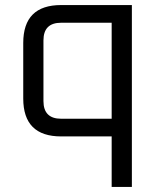

<svg xmlns="http://www.w3.org/2000/svg" viewBox="-20 -540 622 760"><path d="M72 -150V-370Q72 -520 222 -520H502V200H422V0H222Q72 0 72 -150ZM152 -140Q152 -70 222 -70H422V-450H222Q152 -450 152 -380Z"/></svg>

Font: Oxanium ExtraLight
Style: Regular
Weight: 400
Version: Version 2.000